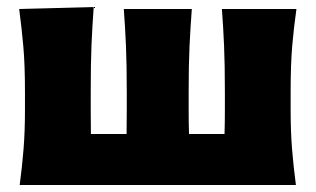

<svg xmlns="http://www.w3.org/2000/svg" viewBox="-20 -526 898 546"><path d="M36 0Q43 -52.5 47 -102.2Q51 -152 51 -214.5V-264.5Q51 -343 46.2 -395.5Q41.5 -448 34.5 -500.5L246.5 -506Q242.5 -452 240.2 -398.5Q238 -345 238 -264.5V-214.5Q238 -176 238.5 -145H340Q340.5 -176 340.5 -214.5V-264.5Q340.5 -343 338.2 -395.5Q336 -448 332 -500.5H525.5Q521.5 -448 519 -395.5Q516.5 -343 516.5 -264.5V-214.5Q516.5 -176 517.5 -145H618.5Q619.5 -176 619.5 -214.5V-264.5Q619.5 -343 617.2 -395.5Q615 -448 611 -500.5H823Q815.5 -448 811 -395.5Q806.5 -343 806.5 -264.5V-214.5Q806.5 -152 810.5 -102.2Q814.5 -52.5 821.5 0Z"/></svg>

Font: Commissioner Flair ExtraBold
Style: Regular
Weight: 800
Designer: Kostas Bartsokas
Foundry: Kostas Bartsokas
Version: Version 1.000; ttfautohint (v1.8.3)